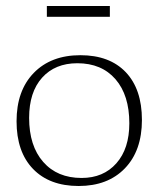

<svg xmlns="http://www.w3.org/2000/svg" viewBox="-20 -600 532 640"><path d="M248 -416Q345.2 -416 399.2 -359.4Q453.1 -302.7 453.1 -200.2Q453.1 -97.7 396.2 -38.8Q339.4 20 242.2 20Q145 20 90.1 -36.9Q35.2 -93.8 35.2 -195.8Q35.2 -297.9 92.5 -356.9Q149.9 -416 248 -416ZM77.1 -207Q77.1 -113.8 124 -60.3Q170.9 -6.8 252 -6.8Q324.7 -6.8 367.9 -55.7Q411.1 -104.5 411.1 -189Q411.1 -282.7 365 -335.9Q318.8 -389.2 237.8 -389.2Q163.6 -389.2 120.4 -341.1Q77.1 -293 77.1 -207ZM136.2 -543.9V-580.1H346.2V-543.9Z"/></svg>

Font: Halibut Thin
Style: Regular
Weight: 250
Designer: Matteo Maggi
Foundry: Collletttivo
Version: Version 3.080 | FøM Fix